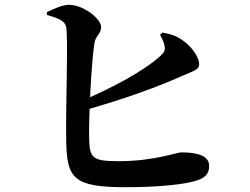

<svg xmlns="http://www.w3.org/2000/svg" viewBox="-20 -770 1040 798"><path d="M501 8.1C635.1 8.1 747.6 -2.7 800.4 -20.7C828.8 -30.1 849.3 -45.1 849.3 -80.3C849.3 -119.2 808.7 -136.7 734.2 -136.7C713.9 -136.7 619.7 -100.1 474.2 -100.1C365.3 -100.1 352 -111.7 350.5 -194.5C348.3 -277.3 359.5 -509 372.4 -591C377.5 -621.6 400.4 -630.9 400.4 -657.1C400.4 -692.1 327.2 -749.1 268.4 -750C239.2 -750.5 199.5 -731.2 175 -719.9L175.3 -707.9C218.9 -695.6 246.9 -684.8 254 -662.1C265 -629.8 252.3 -327 255.2 -183.4C258.2 -31 282.5 8.1 501 8.1ZM310.4 -347.1 322.7 -309.4C501.6 -359.1 645.6 -413.2 741.1 -456.2C779.6 -474 807.8 -478.4 807.8 -503.4C807.8 -527.8 783.3 -571.3 739.7 -602.1C713.5 -620.9 690.1 -628.6 655.2 -634.5L645 -625.3C649.9 -617.1 659.2 -600.5 663 -583.7C668.3 -562.8 663.4 -552.9 648.3 -539.2C581.7 -476.8 442.5 -401.8 310.4 -347.1Z"/></svg>

Font: Source Han Serif CN VF
Style: Regular
Weight: 250
Designer: Ryoko NISHIZUKA 西塚涼子 (kana & ideographs); Frank Grießhammer (Latin, Greek & Cyrillic); Wenlong ZHANG 张文龙 (bopomofo); San
Foundry: Adobe
Version: Version 2.002;hotconv 1.1.0;makeotfexe 2.6.0